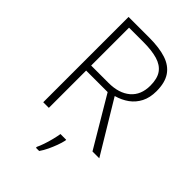

<svg xmlns="http://www.w3.org/2000/svg" viewBox="-272 -815 1136 1136"><g transform="rotate(45 296.0 -246.5)"><path d="M273 -714Q358 -714 414.5 -695.5Q471 -677 500 -634.5Q529 -592 529 -520Q529 -466 509 -427Q489 -388 454.5 -363Q420 -338 374 -325L570 0H513L328 -312H148V0H101V-714ZM268 -671H148V-354H293Q380 -354 430 -396.5Q480 -439 480 -518Q480 -577 456.5 -610Q433 -643 386 -657Q339 -671 268 -671ZM354 68Q349 91 339 118Q329 145 316.5 171.5Q304 198 288 221H261V213Q269 197 278.5 169.5Q288 142 295.5 112Q303 82 306 61H354Z"/></g></svg>

Font: Noto Sans Oriya ExtraLight
Style: Regular
Weight: 250
Version: Version 2.003